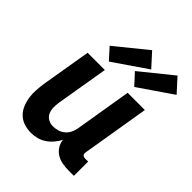

<svg xmlns="http://www.w3.org/2000/svg" viewBox="-216 -909 1048 1048"><g transform="rotate(45 307.5 -385.5)"><path d="M200 8Q171 8 145 -0.5Q119 -9 100.5 -27Q82 -45 71.5 -70Q61 -95 57 -122Q53 -149 55 -177.5Q57 -206 61 -234L109 -520H242L191 -216Q188 -196 188.5 -176Q189 -156 196.5 -139Q204 -122 221 -112Q238 -102 258 -102Q276 -102 294 -107Q312 -112 327 -124Q342 -136 351 -153.5Q360 -171 363 -188L418 -520H551L486 -129Q485 -123 485.5 -118Q486 -113 489.5 -109Q493 -105 498 -103.5Q503 -102 509 -102H531V8H490Q465 8 441 3.5Q417 -1 397.5 -13Q378 -25 365 -45Q352 -65 350 -89Q339 -68 323.5 -49.5Q308 -31 288 -17.5Q268 -4 245 2Q222 8 200 8ZM421 -568 362 -632 544 -779 615 -701ZM225 -568 167 -632 348 -779 419 -701Z"/></g></svg>

Font: Iosevka Extrabold Extended
Style: Italic
Weight: 800
Width: 7
Italic angle: -9°
Monospace: yes
Designer: Belleve Invis
Foundry: Belleve Invis
Version: Version 32.5.0; ttfautohint (v1.8.4)